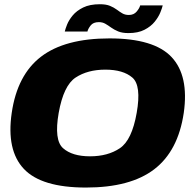

<svg xmlns="http://www.w3.org/2000/svg" viewBox="-20 -858 900 885"><path d="M376 6.5Q171 6.5 90 -79.5Q9 -165.5 34 -337.5Q59.5 -513 169.5 -597Q279.5 -681 484.8 -681Q690 -681 770.8 -595Q851.5 -509 827 -337.5Q801 -162 691 -77.8Q581 6.5 376 6.5ZM395 -137.5Q477 -137.5 532.5 -174.8Q588 -212 610 -337.5Q632.5 -464 590 -500.5Q547.5 -537 465.5 -537Q384 -537 328.5 -500.5Q273 -464 250.5 -337.5Q228.5 -212 270.8 -174.8Q313 -137.5 395 -137.5ZM572 -705.5Q543.5 -705.5 524.8 -713.2Q506 -721 492.2 -731Q478.5 -741 465.5 -748.5Q452.5 -756 435.5 -756Q409.5 -756 397.5 -740.2Q385.5 -724.5 383 -712.5H278.5Q281 -724 289.2 -744.8Q297.5 -765.5 315.2 -787Q333 -808.5 363.5 -823.5Q394 -838.5 440.5 -838.5Q469 -838.5 487 -831Q505 -823.5 518 -813.8Q531 -804 543.8 -796.5Q556.5 -789 574 -789Q597 -789 610.2 -805Q623.5 -821 626 -833H730Q727.5 -821.5 719 -800.5Q710.5 -779.5 693 -757.8Q675.5 -736 646 -720.8Q616.5 -705.5 572 -705.5Z"/></svg>

Font: Anybody ExtraExpanded ExtraBold
Style: Italic
Weight: 800
Width: 8
Italic angle: -10°
Designer: Tyler Finck
Foundry: Etcetera Type Company
Version: Version 1.010; ttfautohint (v1.8.3) -l 8 -r 50 -G 200 -x 14 